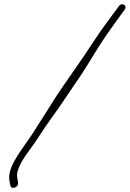

<svg xmlns="http://www.w3.org/2000/svg" viewBox="-20 -769 611 904"><path d="M25 85 29 105C32 125 69 114 65 91L62 71C60 60 59 49 63 37C74 1 96 -32 118 -61C153 -107 180 -155 220 -210C266 -272 309 -340 353 -403C393 -462 425 -520 461 -574C490 -618 521 -660 549 -699L567 -724C582 -744 552 -760 539 -739C520 -712 499 -686 480 -659C445 -613 412 -559 375 -505C334 -444 289 -382 247 -319C209 -260 168 -193 134 -141C106 -97 77 -63 53 -20C32 15 18 51 25 85Z"/></svg>

Font: Stray Cat
Style: ExtObl
Weight: 400
Version: Version 1.0